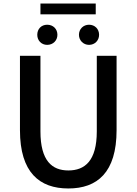

<svg xmlns="http://www.w3.org/2000/svg" viewBox="-20 -1053 773 1087"><path d="M367 14C530 14 640 -76 640 -316V-737H528V-309C528 -142 460 -88 367 -88C275 -88 209 -142 209 -309V-737H93V-316C93 -76 204 14 367 14ZM247 -799C281 -799 305 -824 305 -856C305 -889 281 -913 247 -913C214 -913 191 -889 191 -856C191 -824 214 -799 247 -799ZM209 -972H522V-1033H209ZM484 -799C517 -799 541 -824 541 -856C541 -889 517 -913 484 -913C452 -913 427 -889 427 -856C427 -824 452 -799 484 -799Z"/></svg>

Font: Noto Sans CJK HK Medium
Style: Regular
Weight: 500
Designer: Ryoko NISHIZUKA 西塚涼子 (kana, bopomofo & ideographs); Paul D. Hunt (Latin, Greek & Cyrillic); Sandoll Communications 산돌커뮤니
Foundry: Adobe
Version: Version 2.004;hotconv 1.0.118;makeotfexe 2.5.65603